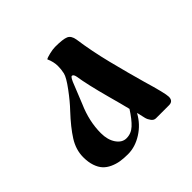

<svg xmlns="http://www.w3.org/2000/svg" viewBox="-131 -587 731 731"><g transform="rotate(-45 234.5 -221.5)"><path d="M35.2 -90.8Q35.2 -130.9 58.6 -168Q82 -205.1 125 -251Q149.4 -276.4 177.2 -314Q205.1 -351.6 209 -369.1Q212.9 -386.7 212.9 -404.3Q212.9 -427.7 202.1 -451.2Q207 -455.1 225.6 -459.5Q244.1 -463.9 256.8 -463.9Q298.8 -463.9 314.5 -457Q330.1 -450.2 334 -425.8Q343.8 -355.5 363.3 -277.3Q384.8 -192.4 402.3 -130.9Q428.7 -42 428.7 -23.4Q428.7 0 406.2 0H335.9Q325.2 0 317.9 -9.8Q310.5 -19.5 307.6 -30.3Q304.7 -41 299.8 -64.5H298.8Q277.3 -25.4 240.2 -2Q203.1 21.5 164.1 21.5Q141.6 21.5 123.5 18.6Q105.5 15.6 88.4 7.8Q71.3 0 60.1 -12.2Q48.8 -24.4 42 -44.4Q35.2 -64.5 35.2 -90.8ZM147.5 -108.4Q147.5 -72.3 163.6 -48.8Q179.7 -25.4 203.1 -25.4Q228.5 -25.4 248 -43.5Q267.6 -61.5 290 -96.7Q282.2 -128.9 266.6 -185.5Q242.2 -275.4 234.4 -326.2Q231.4 -340.8 223.6 -340.8Q216.8 -340.8 204.1 -306.6Q194.3 -281.2 175.8 -236.3Q147.5 -171.9 147.5 -108.4Z"/></g></svg>

Font: Monomakh Unicode TT
Style: Medium
Weight: 500
Designer: Alexey Kryukov, Aleksandr Andreev
Version: Version 1.1